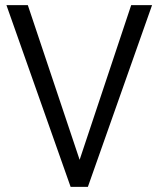

<svg xmlns="http://www.w3.org/2000/svg" viewBox="-20 -725 615 745"><path d="M254 0 5 -705H88L298 -78H280L489 -705H570L321 0Z"/></svg>

Font: Nunito Sans 10pt Condensed
Style: Regular
Weight: 400
Width: 3
Designer: Vernon Adams
Foundry: Vernon Adams
Version: Version 3.101;gftools[0.9.27]